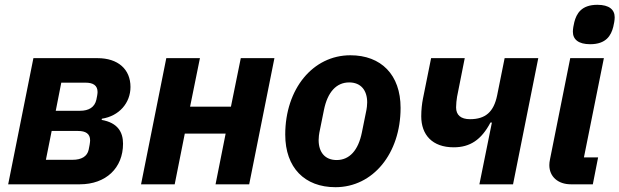

<svg xmlns="http://www.w3.org/2000/svg" viewBox="-20 -767 2578 799"><path d="M14 0H312C421 0 492 -68 492 -169C492 -216 471 -256 403 -268L404 -273C476 -284 523 -339 523 -405C523 -479 471 -525 386 -525H119ZM212 -306 235 -423H336C367 -423 386 -412 386 -384C386 -376 383 -361 381 -352C374 -321 350 -306 313 -306ZM171 -102 195 -222H305C336 -222 355 -211 355 -183C355 -175 352 -157 349 -144C343 -116 319 -102 282 -102Z M567 0H707L749 -211H919L877 0H1017L1122 -525H982L941 -323H771L812 -525H672Z M1376 12C1532 12 1647 -128 1647 -318C1647 -456 1566 -537 1438 -537C1282 -537 1167 -397 1167 -207C1167 -69 1248 12 1376 12ZM1381 -101C1332 -101 1306 -134 1306 -184C1306 -197 1308 -209 1309 -215L1328 -309C1343 -384 1380 -424 1433 -424C1482 -424 1508 -391 1508 -341C1508 -328 1506 -316 1505 -310L1486 -216C1471 -141 1434 -101 1381 -101Z M1975 0H2115L2220 -525H2080L2049 -371C2035 -301 2000 -271 1936 -271C1898 -271 1878 -288 1878 -320C1878 -334 1880 -352 1882 -364L1914 -525H1774L1740 -356C1736 -336 1733 -310 1733 -283C1733 -206 1779 -154 1868 -154C1936 -154 1983 -185 2021 -257H2027Z M2436 -583C2503 -583 2523 -620 2532 -655C2535 -667 2538 -683 2538 -695C2538 -727 2515 -747 2466 -747C2399 -747 2379 -710 2370 -675C2367 -663 2364 -647 2364 -635C2364 -603 2387 -583 2436 -583ZM2447 0 2469 -112H2410L2493 -525H2353L2269 -105C2267 -95 2266 -88 2266 -80C2266 -32 2302 0 2356 0Z"/></svg>

Font: Braiins Sans
Style: Bold Italic
Weight: 700
Italic angle: -11.31°
Designer: Mike Abbink, Paul van der Laan, Pieter van Rosmalen, Jiri Chlebus, Lubos Buracinsky
Foundry: Bold Monday, Sudetype
Version: Version 1.000;hotconv 1.0.109;makeotfexe 2.5.65596